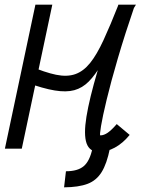

<svg xmlns="http://www.w3.org/2000/svg" viewBox="-20 -638 640 824"><path d="M255 166 263 97Q313.5 97 339.2 75.2Q365 53.5 376.5 0H451.5Q438.5 64.5 416.2 100.5Q394 136.5 355.8 151Q317.5 165.5 255 166ZM73.5 0H1L132 -618H204.5ZM481 -105.5 536.5 -59Q507 -23 472.8 -4.5Q438.5 14 405.5 14Q364.5 14 351.5 -23Q338.5 -60 351 -137.2Q363.5 -214.5 398.8 -334Q434 -453.5 488 -618H563.5Q512 -536 477 -471.5Q442 -407 415 -361.2Q388 -315.5 360.8 -288Q333.5 -260.5 299 -251Q264.5 -241.5 214.5 -249.8Q164.5 -258 90.5 -285L106 -355.5Q173 -327 220.5 -317.2Q268 -307.5 303 -319.8Q338 -332 366.8 -367.8Q395.5 -403.5 424.2 -465.8Q453 -528 488.5 -618H559.5Q516 -491 485.8 -387.8Q455.5 -284.5 437.8 -210.5Q420 -136.5 413.5 -96.8Q407 -57 410.5 -57Q426 -57 442.5 -68.5Q459 -80 481 -105.5Z"/></svg>

Font: Victor Mono Thin
Style: Italic
Weight: 100
Italic angle: -12°
Monospace: yes
Designer: Rune Bjørnerås
Version: Version 1.561;gftools[0.9.30]